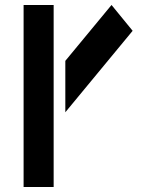

<svg xmlns="http://www.w3.org/2000/svg" viewBox="-20 -753 605 773"><path d="M75 -733H196V-451V-245V0H75ZM429 -733 514 -629 243 -301V-508Z"/></svg>

Font: PatchStencil
Style: Regular
Weight: 400
Version: Version 1.1